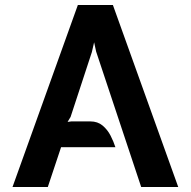

<svg xmlns="http://www.w3.org/2000/svg" viewBox="-20 -747 762 767"><path d="M30 0 291 -727H431L692 0H544L364 -541L356 -578L347 -539L262 -280L250 -260L265 -262H341Q370 -262 389.8 -245.5Q409.5 -229 421.8 -205Q434 -181 441 -159H224L171 0Z"/></svg>

Font: Expletus Sans
Style: Bold
Weight: 700
Version: Version 7.500